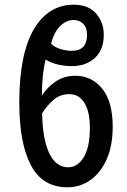

<svg xmlns="http://www.w3.org/2000/svg" viewBox="-20 -786 539 816"><path d="M267 10Q161 10 111.5 -83.5Q62 -177 62 -350Q62 -556 123.5 -661Q185 -766 294 -766Q355 -766 388 -729Q421 -692 421 -638Q421 -574 383 -539.5Q345 -505 286 -505Q254 -505 225 -512Q196 -519 174 -533Q158 -469 158 -380Q179 -413 215 -438.5Q251 -464 300 -464Q370 -464 414.5 -409Q459 -354 459 -247Q459 -167 433.5 -109.5Q408 -52 364.5 -21Q321 10 267 10ZM285 -570Q350 -570 350 -638Q350 -668 334 -684.5Q318 -701 293 -701Q261 -701 235 -674.5Q209 -648 197 -601Q210 -586 236 -578Q262 -570 285 -570ZM270 -75Q310 -75 336 -118Q362 -161 362 -243Q362 -311 339 -348.5Q316 -386 274 -386Q236 -386 207 -361Q178 -336 159 -304Q161 -194 189.5 -134.5Q218 -75 270 -75Z"/></svg>

Font: Noto Sans ExtraCondensed Medium
Style: Regular
Weight: 500
Width: 2
Designer: Monotype Design Team
Foundry: Monotype Imaging Inc.
Version: Version 2.013; ttfautohint (v1.8.4.7-5d5b)